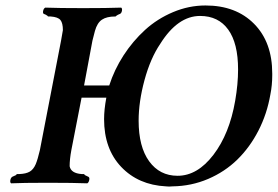

<svg xmlns="http://www.w3.org/2000/svg" viewBox="-20 -676 1024 708"><path d="M717.8 -617.2Q635.3 -617.2 570.8 -514.2Q534.7 -460.9 512.9 -380.9Q491.2 -300.8 491.2 -231Q491.2 -134.8 530 -81.3Q568.8 -27.8 634.8 -27.8Q708 -27.8 767.1 -105.2Q826.2 -182.6 847.2 -304.2Q857.9 -365.7 857.9 -419.9Q857.9 -516.6 821.5 -566.9Q785.2 -617.2 717.8 -617.2ZM737.8 -655.8Q850.1 -655.8 917 -588.1Q983.9 -520.5 983.9 -404.8V-398.9Q983.9 -361.8 977.1 -328.1Q964.8 -256.3 933.1 -194.6Q901.4 -132.8 855.2 -87.6Q809.1 -42.5 747.3 -16.1Q685.5 10.3 616.2 11.2Q604 12.7 591.8 11.2Q490.2 5.9 427 -60.5Q363.8 -127 363.8 -236.8Q363.8 -272 372.1 -315.9H280.8L243.2 -123Q236.8 -88.9 236.8 -63Q241.7 -37.1 280.8 -34.2H289.1Q292 -34.2 292 -30.8Q303.7 -24.9 306.2 -23.9Q311 -21 309.1 -12.2Q307.1 -2.9 301.8 0Q250 -2 162.1 -2H149.9Q64.9 -2 21 0Q16.6 -2.9 18.1 -11.5Q19.5 -20 24.9 -23.9Q29.3 -25.4 40 -30.8Q40 -34.2 43 -34.2H51.8Q76.2 -35.2 89.8 -43.2Q103.5 -51.3 111.8 -70.8Q119.1 -88.4 127 -122.1L205.1 -525.9Q208.5 -543.5 211.9 -564.9Q211.9 -590.8 202.9 -602.1Q193.8 -613.3 167 -615.2H158.2Q155.8 -615.2 155.8 -617.2Q148.9 -622.6 141.1 -625Q137.2 -627.9 139.2 -636.5Q141.1 -645 147 -647.9Q196.8 -646 287.1 -646Q375 -646 426.8 -647.9Q431.2 -645 429.7 -636.5Q428.2 -627.9 422.9 -625Q413.6 -621.6 408.2 -617.2Q408.2 -615.2 404.8 -615.2Q373.5 -615.2 356 -603.5Q338.4 -591.8 330.1 -562Q321.8 -529.8 320.8 -525.9L290 -360.8H382.8Q401.4 -418.9 435.5 -471.7Q469.7 -524.4 514.9 -565.7Q560.1 -606.9 618.2 -631.3Q676.3 -655.8 737.8 -655.8Z"/></svg>

Font: Common Serif SemiBold
Style: Italic
Weight: 600
Italic angle: -12°
Designer: Philipp H. Poll, Khaled Hosny
Foundry: Stefan Peev, Context Ltd.
Version: Version 1.026